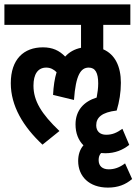

<svg xmlns="http://www.w3.org/2000/svg" viewBox="-20 -642 620 872"><path d="M173 15 250 -47C168 -125 132 -184 132 -253C132 -305 152 -335 190 -335C209 -335 224 -327 237 -314C228 -285 223 -251 221 -211L316 -188C324 -302 347 -335 383 -335C413 -335 426 -311 426 -263C426 -242 423 -220 419 -199C361 -181 323 -141 323 -77C323 -37 336 -5 359 18C343 36 335 61 335 89C335 159 385 210 470 210C515 210 550 197 580 171L548 100C523 119 499 127 474 127C446 127 428 113 428 85C428 72 431 62 439 53C445 53 451 54 458 54C503 54 538 39 567 16L536 -57C509 -38 489 -30 462 -30C434 -30 417 -46 417 -73C417 -108 442 -132 510 -140C522 -180 529 -222 529 -266C529 -341 502 -395 449 -418V-529H572V-622H0V-529H348V-425C319 -419 295 -406 276 -385C249 -413 218 -427 175 -427C88 -427 29 -373 29 -264C29 -161 85 -67 173 15Z"/></svg>

Font: Noto Sans Devanagari ExtraCondensed SemiBold
Style: Regular
Weight: 600
Width: 2
Designer: Jelle Bosma - Monotype Design Team
Foundry: Monotype Imaging Inc.
Version: Version 2.004